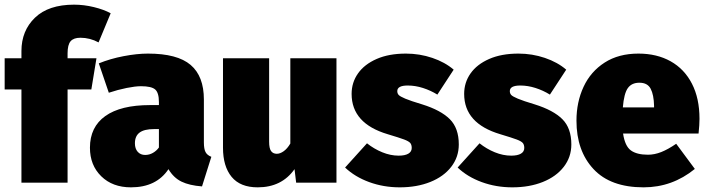

<svg xmlns="http://www.w3.org/2000/svg" viewBox="-22 -784 3037 824"><path d="M268 -555V-534H392L370 -400H268V0H70V-400H-2V-534H70V-565Q70 -652 128 -708Q186 -764 296 -764Q338 -764 381 -753.5Q424 -743 453 -727L401 -602Q364 -622 323 -622Q294 -622 281 -607Q268 -592 268 -555Z M885 -111 845 16Q791 12 757 -4.5Q723 -21 701 -58Q649 20 540 20Q461 20 412.5 -27.5Q364 -75 364 -150Q364 -239 430 -286Q496 -333 622 -333H660V-346Q660 -386 644 -400Q628 -414 583 -414Q559 -414 521.5 -406.5Q484 -399 445 -386L402 -512Q451 -532 508.5 -543Q566 -554 613 -554Q739 -554 796 -505.5Q853 -457 853 -357V-173Q853 -145 860 -131.5Q867 -118 885 -111ZM660 -151V-230H639Q597 -230 577 -215Q557 -200 557 -169Q557 -146 569 -132.5Q581 -119 601 -119Q619 -119 634.5 -128Q650 -137 660 -151Z M1422 0H1249L1242 -58Q1187 20 1084 20Q1009 20 972 -25Q935 -70 935 -150V-534H1133V-176Q1133 -147 1141.5 -135.5Q1150 -124 1166 -124Q1180 -124 1195.5 -135Q1211 -146 1224 -168V-534H1422Z M1925 -485 1855 -378Q1826 -396 1793 -406.5Q1760 -417 1728 -417Q1683 -417 1683 -393Q1683 -383 1689 -376.5Q1695 -370 1717.5 -360.5Q1740 -351 1790 -336Q1870 -311 1908.5 -272.5Q1947 -234 1947 -164Q1947 -110 1914.5 -68Q1882 -26 1824.5 -3Q1767 20 1694 20Q1624 20 1562.5 -2.5Q1501 -25 1459 -65L1553 -169Q1583 -145 1618.5 -130.5Q1654 -116 1689 -116Q1716 -116 1730.5 -124.5Q1745 -133 1745 -149Q1745 -163 1738.5 -170.5Q1732 -178 1712 -185.5Q1692 -193 1642 -208Q1487 -254 1487 -381Q1487 -430 1514.5 -469Q1542 -508 1594.5 -531Q1647 -554 1720 -554Q1779 -554 1833.5 -535.5Q1888 -517 1925 -485Z M2408 -485 2338 -378Q2309 -396 2276 -406.5Q2243 -417 2211 -417Q2166 -417 2166 -393Q2166 -383 2172 -376.5Q2178 -370 2200.5 -360.5Q2223 -351 2273 -336Q2353 -311 2391.5 -272.5Q2430 -234 2430 -164Q2430 -110 2397.5 -68Q2365 -26 2307.5 -3Q2250 20 2177 20Q2107 20 2045.5 -2.5Q1984 -25 1942 -65L2036 -169Q2066 -145 2101.5 -130.5Q2137 -116 2172 -116Q2199 -116 2213.5 -124.5Q2228 -133 2228 -149Q2228 -163 2221.5 -170.5Q2215 -178 2195 -185.5Q2175 -193 2125 -208Q1970 -254 1970 -381Q1970 -430 1997.5 -469Q2025 -508 2077.5 -531Q2130 -554 2203 -554Q2262 -554 2316.5 -535.5Q2371 -517 2408 -485Z M2976 -211H2652Q2660 -157 2685.5 -138.5Q2711 -120 2759 -120Q2787 -120 2816 -131.5Q2845 -143 2880 -167L2960 -59Q2863 20 2740 20Q2598 20 2525 -58.5Q2452 -137 2452 -266Q2452 -346 2482.5 -411.5Q2513 -477 2573 -515.5Q2633 -554 2718 -554Q2797 -554 2856 -521Q2915 -488 2947.5 -425Q2980 -362 2980 -274Q2980 -249 2976 -211ZM2785 -330Q2784 -377 2770.5 -403Q2757 -429 2722 -429Q2689 -429 2672.5 -406Q2656 -383 2651 -323H2785Z"/></svg>

Font: FiraGO Heavy
Style: Regular
Weight: 900
Designer: bBox Type
Foundry: bBox Type GmbH
Version: Version 1.001